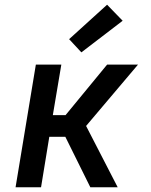

<svg xmlns="http://www.w3.org/2000/svg" viewBox="-20 -794 640 814"><path d="M363 0 257 -214H189L154 0H46L132 -520H240L204 -306H258L434 -520H565L345 -260L479 0ZM325 -572 273 -628 434 -774 500 -706Z"/></svg>

Font: Iosevka Semibold Extended
Style: Italic
Weight: 600
Width: 7
Italic angle: -9°
Monospace: yes
Designer: Belleve Invis
Foundry: Belleve Invis
Version: Version 32.5.0; ttfautohint (v1.8.4)